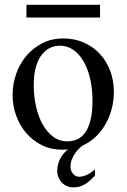

<svg xmlns="http://www.w3.org/2000/svg" viewBox="-20 -624 540 819"><path d="M385.3 125Q377 133.3 367.7 142.3Q358.4 151.4 347.4 158.7Q336.4 166 323.2 170.7Q310.1 175.3 293.9 175.3Q278.3 175.3 265.4 169.7Q252.4 164.1 243.4 154.5Q234.4 145 229.2 132.3Q224.1 119.6 224.1 105.5Q224.1 71.3 242.7 43Q252.4 27.3 270 13.2Q257.8 14.6 245.1 14.6Q198.2 14.6 159.4 -4.4Q120.6 -23.4 92.5 -55.7Q64.5 -87.9 49.1 -130.4Q33.7 -172.9 33.7 -219.2Q33.7 -264.6 48.6 -307.9Q63.5 -351.1 91.6 -384.8Q119.6 -418.5 159.7 -439.2Q199.7 -460 250 -460Q298.3 -460 337.9 -442.4Q377.4 -424.8 406 -394Q434.6 -363.3 450.2 -321.5Q465.8 -279.8 465.8 -231.9Q465.8 -203.1 459.7 -173.6Q453.6 -144 441.4 -116.7Q429.2 -89.4 410.6 -65.4Q392.1 -41.5 367.7 -23.4Q352.1 -12.2 334 -3.9Q328.1 0 321.8 5.4Q311.5 14.6 302.2 27.1Q293 39.6 286.9 54.9Q280.8 70.3 280.8 88.4Q280.8 95.2 283.2 102.5Q285.6 109.9 290.5 116Q295.4 122.1 302 126Q308.6 129.9 317.4 129.9Q332.5 129.9 350.1 122.1Q367.7 114.3 385.3 98.1ZM374.5 -194.3Q374.5 -244.1 364.7 -287.1Q355 -330.1 336.9 -361.6Q318.8 -393.1 293 -411.1Q267.1 -429.2 234.9 -429.2Q215.8 -429.2 196 -420.9Q176.3 -412.6 160.2 -393.1Q144 -373.5 134 -341.1Q124 -308.6 124 -259.8Q124 -211.9 134 -168.5Q144 -125 162.6 -92.3Q181.2 -59.6 207.3 -40.3Q233.4 -21 265.6 -21Q290 -21 310.1 -30Q330.1 -39.1 344.2 -59.6Q358.4 -80.1 366.5 -113.3Q374.5 -146.5 374.5 -194.3ZM92.8 -549.3V-603.5H406.7V-549.3Z"/></svg>

Font: Doulos SIL Eur
Style: Regular
Weight: 400
Designer: Walt Agee, Victor Gaultney, Peter Martin, Debbi Hosken, Becca Hirsbrunner
Foundry: SIL International
Version: Version 5.000